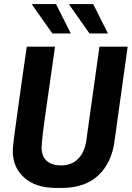

<svg xmlns="http://www.w3.org/2000/svg" viewBox="-20 -916 649 946"><path d="M257 10Q156 10 99.5 -40.5Q43 -91 43 -171Q43 -184 46 -212.5Q49 -241 55.5 -285.5Q62 -330 70 -390Q78 -450 88.5 -524Q99 -598 112 -686H251Q234 -565 222 -482Q210 -399 202.5 -346Q195 -293 191.5 -262.5Q188 -232 186.5 -216Q185 -200 185 -190Q185 -145 210.5 -123Q236 -101 280 -101Q333 -101 365 -133.5Q397 -166 405 -222L470 -686H609L544 -219Q530 -114 464.5 -52Q399 10 283 10ZM421 -751 321 -893 324 -896H439L512 -751ZM238 -751 138 -893 139 -896H256L329 -751Z"/></svg>

Font: Chivo Mono SemiBold
Style: Italic
Weight: 600
Italic angle: -8.05°
Monospace: yes
Version: Version 1.008